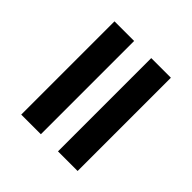

<svg xmlns="http://www.w3.org/2000/svg" viewBox="-41 -658 567 567"><g transform="rotate(-45 243.0 -374.0)"><path d="M48 -410V-492H437.5V-410ZM48 -256.5V-338.5H437.5V-256.5Z"/></g></svg>

Font: Big Shoulders Medium
Style: Regular
Weight: 500
Designer: Patric King
Foundry: XO Type Co
Version: Version 2.002